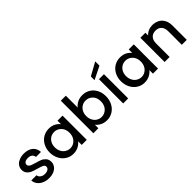

<svg xmlns="http://www.w3.org/2000/svg" viewBox="197 -1937 3087 3087"><g transform="rotate(-45 1740.5 -393.5)"><path d="M275 9C275 9 275 9 275 9C318 9 355 2 387 -12C418 -26 443 -45 460 -70C477 -95 486 -123 486 -154C486 -154 486 -154 486 -154C485 -189 476 -218 457 -239C438 -260 416 -277 391 -288C365 -299 332 -309 292 -320C292 -320 292 -320 292 -320C262 -329 239 -336 224 -342C209 -347 196 -355 185 -365C174 -375 169 -387 169 -402C169 -402 169 -402 169 -402C169 -421 177 -436 193 -447C209 -458 232 -464 262 -464C262 -464 262 -464 262 -464C293 -464 317 -457 335 -442C353 -427 363 -408 365 -383C365 -383 479 -383 479 -383C479 -383 479 -383 479 -383C476 -438 456 -481 418 -513C379 -544 329 -560 266 -560C266 -560 266 -560 266 -560C224 -560 187 -553 155 -539C122 -525 97 -506 80 -482C63 -457 54 -430 54 -401C54 -401 54 -401 54 -401C54 -365 64 -336 83 -314C102 -292 124 -276 150 -265C176 -254 210 -243 251 -232C251 -232 251 -232 251 -232C294 -220 325 -209 345 -199C364 -189 374 -174 374 -153C374 -153 374 -153 374 -153C374 -134 365 -118 348 -106C330 -93 305 -87 273 -87C273 -87 273 -87 273 -87C242 -87 217 -95 197 -111C176 -126 165 -146 163 -169C163 -169 45 -169 45 -169C45 -169 45 -169 45 -169C46 -136 57 -106 77 -79C97 -52 124 -30 159 -15C193 1 232 9 275 9Z M571 -278C571 -278 571 -278 571 -278C571 -223 583 -173 606 -130C629 -86 660 -52 699 -28C738 -3 782 9 829 9C829 9 829 9 829 9C872 9 910 0 943 -17C976 -34 1003 -56 1022 -82C1022 -82 1022 0 1022 0C1022 0 1137 0 1137 0C1137 0 1137 -551 1137 -551C1137 -551 1022 -551 1022 -551C1022 -551 1022 -471 1022 -471C1022 -471 1022 -471 1022 -471C1003 -496 977 -518 945 -535C912 -552 874 -560 831 -560C831 -560 831 -560 831 -560C783 -560 739 -548 700 -525C660 -501 629 -468 606 -425C583 -382 571 -333 571 -278ZM1022 -276C1022 -276 1022 -276 1022 -276C1022 -238 1014 -205 999 -177C983 -148 962 -127 937 -112C912 -97 884 -90 855 -90C855 -90 855 -90 855 -90C826 -90 799 -98 774 -113C748 -128 727 -149 712 -178C696 -207 688 -240 688 -278C688 -278 688 -278 688 -278C688 -316 696 -349 712 -377C727 -404 748 -425 773 -440C798 -454 826 -461 855 -461C855 -461 855 -461 855 -461C884 -461 912 -454 937 -439C962 -424 983 -403 999 -375C1014 -347 1022 -314 1022 -276Z M1401 -469C1401 -469 1401 -740 1401 -740C1401 -740 1287 -740 1287 -740C1287 -740 1287 0 1287 0C1287 0 1401 0 1401 0C1401 0 1401 -80 1401 -80C1401 -80 1401 -80 1401 -80C1420 -54 1447 -33 1480 -16C1513 1 1550 9 1593 9C1593 9 1593 9 1593 9C1641 9 1685 -3 1725 -28C1764 -52 1795 -86 1818 -130C1841 -173 1852 -223 1852 -278C1852 -278 1852 -278 1852 -278C1852 -333 1841 -383 1818 -426C1795 -469 1764 -502 1725 -525C1686 -548 1642 -560 1593 -560C1593 -560 1593 -560 1593 -560C1552 -560 1514 -552 1481 -535C1447 -518 1420 -496 1401 -469ZM1736 -278C1736 -278 1736 -278 1736 -278C1736 -240 1728 -207 1713 -178C1697 -149 1676 -128 1651 -113C1625 -98 1597 -90 1568 -90C1568 -90 1568 -90 1568 -90C1539 -90 1512 -97 1487 -112C1461 -127 1440 -148 1425 -177C1409 -205 1401 -238 1401 -276C1401 -276 1401 -276 1401 -276C1401 -314 1409 -347 1425 -375C1440 -403 1461 -424 1487 -439C1512 -454 1539 -461 1568 -461C1568 -461 1568 -461 1568 -461C1597 -461 1625 -454 1651 -440C1676 -425 1697 -404 1713 -377C1728 -349 1736 -316 1736 -278Z M1965 -551C1965 -551 1965 0 1965 0C1965 0 2079 0 2079 0C2079 0 2079 -551 2079 -551C2079 -551 1965 -551 1965 -551ZM2125 -796C2125 -796 1904 -674 1904 -674C1904 -674 1904 -590 1904 -590C1904 -590 2125 -699 2125 -699C2125 -699 2125 -796 2125 -796Z M2191 -278C2191 -278 2191 -278 2191 -278C2191 -223 2203 -173 2226 -130C2249 -86 2280 -52 2319 -28C2358 -3 2402 9 2449 9C2449 9 2449 9 2449 9C2492 9 2530 0 2563 -17C2596 -34 2623 -56 2642 -82C2642 -82 2642 0 2642 0C2642 0 2757 0 2757 0C2757 0 2757 -551 2757 -551C2757 -551 2642 -551 2642 -551C2642 -551 2642 -471 2642 -471C2642 -471 2642 -471 2642 -471C2623 -496 2597 -518 2565 -535C2532 -552 2494 -560 2451 -560C2451 -560 2451 -560 2451 -560C2403 -560 2359 -548 2320 -525C2280 -501 2249 -468 2226 -425C2203 -382 2191 -333 2191 -278ZM2642 -276C2642 -276 2642 -276 2642 -276C2642 -238 2634 -205 2619 -177C2603 -148 2582 -127 2557 -112C2532 -97 2504 -90 2475 -90C2475 -90 2475 -90 2475 -90C2446 -90 2419 -98 2394 -113C2368 -128 2347 -149 2332 -178C2316 -207 2308 -240 2308 -278C2308 -278 2308 -278 2308 -278C2308 -316 2316 -349 2332 -377C2347 -404 2368 -425 2393 -440C2418 -454 2446 -461 2475 -461C2475 -461 2475 -461 2475 -461C2504 -461 2532 -454 2557 -439C2582 -424 2603 -403 2619 -375C2634 -347 2642 -314 2642 -276Z M3185 -560C3185 -560 3185 -560 3185 -560C3152 -560 3122 -554 3093 -541C3064 -528 3040 -511 3021 -488C3021 -488 3021 -551 3021 -551C3021 -551 2907 -551 2907 -551C2907 -551 2907 0 2907 0C2907 0 3021 0 3021 0C3021 0 3021 -308 3021 -308C3021 -308 3021 -308 3021 -308C3021 -357 3034 -395 3059 -422C3084 -448 3117 -461 3160 -461C3160 -461 3160 -461 3160 -461C3203 -461 3236 -448 3261 -422C3286 -395 3298 -357 3298 -308C3298 -308 3298 0 3298 0C3298 0 3411 0 3411 0C3411 0 3411 -325 3411 -325C3411 -325 3411 -325 3411 -325C3411 -375 3401 -418 3382 -453C3363 -488 3336 -515 3302 -533C3267 -551 3228 -560 3185 -560Z"/></g></svg>

Font: Girnar Poppins
Style: Medium
Weight: 500
Designer: Ninad Kale (Devanagari), Jonny Pinhorn (Latin)
Foundry: Indian Type Foundry
Version: ""